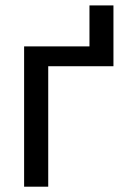

<svg xmlns="http://www.w3.org/2000/svg" viewBox="-20 -703 485 723"><path d="M407.2 -682.6H316.9V-528.3H70.8V0H161.6V-453.6H407.2Z"/></svg>

Font: Roboto
Style: Regular
Weight: 400
Designer: Google
Version: Version 2.137; 2017